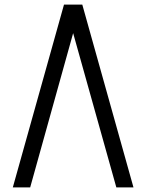

<svg xmlns="http://www.w3.org/2000/svg" viewBox="-20 -820 640 840"><path d="M36 0 260 -800H340L564 0H489L300 -675L112 0Z"/></svg>

Font: Victor Mono
Style: Regular
Weight: 400
Monospace: yes
Designer: Rune Bjørnerås
Version: Version 1.561;gftools[0.9.30]